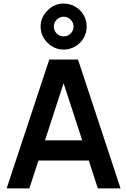

<svg xmlns="http://www.w3.org/2000/svg" viewBox="-20 -1053 710 1073"><path d="M335.9 -775.9Q283.7 -775.9 245.4 -814.2Q207 -852.5 207 -904.3Q207 -956.1 245.6 -994.6Q284.2 -1033.2 335.9 -1033.2Q370.1 -1033.2 400.1 -1016.1Q430.2 -999 447.3 -969.2Q464.4 -940.9 464.4 -904.3Q464.4 -869.6 447.3 -840.1Q430.2 -810.5 400.4 -793.5Q370.1 -775.9 335.9 -775.9ZM297.1 -865.7Q313.5 -849.6 335.9 -849.6Q358.4 -849.6 374.8 -865.7Q391.1 -881.8 391.1 -904.3Q391.1 -926.8 374.8 -943.1Q358.4 -959.5 335.9 -959.5Q313.5 -959.5 297.1 -943.1Q280.8 -926.8 280.8 -904.3Q280.8 -881.8 297.1 -865.7ZM416 -720.2 653.8 0H526.9L476.1 -155.8H194.8L144 0H17.1L255.4 -720.2ZM231.4 -268.6H439.5L335.4 -587.9Z"/></svg>

Font: Vela Sans Bd
Style: Bold
Weight: 700
Designer: Principal design: Mikhail Sharanda - project Manrope.
Design modification: Ravid Balaliev
Foundry: Mikhail Sharanda
Version: Version 1.001